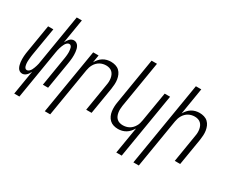

<svg xmlns="http://www.w3.org/2000/svg" viewBox="-131 -1199 2262 1877"><g transform="rotate(30 1000.0 -260.0)"><path d="M129 215 174 -58Q168 -46 161 -34.5Q154 -23 144.5 -13.5Q135 -4 122.5 2Q110 8 98 8Q81 8 67.5 -0.5Q54 -9 46.5 -23Q39 -37 35 -52.5Q31 -68 29 -84Q27 -100 27 -117Q27 -134 28 -150.5Q29 -167 31.5 -184Q34 -201 37 -218L87 -520H146L94 -209Q92 -197 90.5 -185.5Q89 -174 88 -162.5Q87 -151 86 -139.5Q85 -128 85 -117Q85 -106 86.5 -94.5Q88 -83 91 -72.5Q94 -62 101 -53.5Q108 -45 120 -45Q133 -45 144.5 -55.5Q156 -66 163 -78.5Q170 -91 174.5 -104.5Q179 -118 183.5 -131Q188 -144 190.5 -157.5Q193 -171 195 -185L286 -735H344L299 -462Q305 -474 312.5 -485.5Q320 -497 329 -506.5Q338 -516 350.5 -522Q363 -528 375 -528Q392 -528 405.5 -519.5Q419 -511 427 -497Q435 -483 439 -467.5Q443 -452 444.5 -436Q446 -420 446.5 -403Q447 -386 445.5 -369.5Q444 -353 442 -336Q440 -319 437 -302L387 0H328L379 -311Q381 -323 383 -334.5Q385 -346 386 -357.5Q387 -369 388 -380.5Q389 -392 388.5 -403Q388 -414 386.5 -425.5Q385 -437 382.5 -447.5Q380 -458 372.5 -466.5Q365 -475 353 -475Q340 -475 329 -464.5Q318 -454 311 -441.5Q304 -429 299 -415.5Q294 -402 290 -389Q286 -376 283 -362.5Q280 -349 278 -335L187 215Z M474 215 596 -520H657L643 -435Q654 -455 670 -473.5Q686 -492 706.5 -504.5Q727 -517 749.5 -522.5Q772 -528 794 -528Q821 -528 846 -520.5Q871 -513 889 -496Q907 -479 917 -456Q927 -433 931 -407.5Q935 -382 933.5 -355.5Q932 -329 928 -302L878 0H817L868 -311Q872 -331 872.5 -350Q873 -369 870 -387Q867 -405 859.5 -421.5Q852 -438 839 -450Q826 -462 808.5 -467.5Q791 -473 771 -473Q754 -473 736.5 -469Q719 -465 702.5 -456Q686 -447 672.5 -433.5Q659 -420 649.5 -403.5Q640 -387 634.5 -370Q629 -353 626 -335L535 215Z M1281 215 1331 -85Q1319 -65 1303 -46.5Q1287 -28 1266.5 -15.5Q1246 -3 1223.5 2.5Q1201 8 1179 8Q1152 8 1127.5 0.5Q1103 -7 1085 -24Q1067 -41 1056.5 -64Q1046 -87 1042.5 -112.5Q1039 -138 1040 -164.5Q1041 -191 1046 -218L1131 -735H1192L1105 -209Q1102 -189 1101.5 -170Q1101 -151 1104 -133Q1107 -115 1114 -98.5Q1121 -82 1134 -70Q1147 -58 1164.5 -52.5Q1182 -47 1202 -47Q1219 -47 1237 -51Q1255 -55 1271.5 -64Q1288 -73 1301 -86.5Q1314 -100 1324 -116.5Q1334 -133 1339 -150Q1344 -167 1347 -185L1403 -520H1464L1342 215Z M1474 215 1631 -735H1692L1643 -435Q1654 -455 1670 -473.5Q1686 -492 1706.5 -504.5Q1727 -517 1749.5 -522.5Q1772 -528 1794 -528Q1821 -528 1846 -520.5Q1871 -513 1889 -496Q1907 -479 1917 -456Q1927 -433 1931 -407.5Q1935 -382 1933.5 -355.5Q1932 -329 1928 -302L1878 0H1817L1868 -311Q1872 -331 1872.5 -350Q1873 -369 1870 -387Q1867 -405 1859.5 -421.5Q1852 -438 1839 -450Q1826 -462 1808.5 -467.5Q1791 -473 1771 -473Q1754 -473 1736.5 -469Q1719 -465 1702.5 -456Q1686 -447 1672.5 -433.5Q1659 -420 1649.5 -403.5Q1640 -387 1634.5 -370Q1629 -353 1626 -335L1535 215Z"/></g></svg>

Font: Iosevka Light
Style: Italic
Weight: 300
Italic angle: -9°
Monospace: yes
Designer: Belleve Invis
Foundry: Belleve Invis
Version: Version 32.5.0; ttfautohint (v1.8.4)